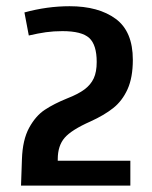

<svg xmlns="http://www.w3.org/2000/svg" viewBox="-20 -582 478 602"><path d="M198.2 -562.5Q289.1 -562.5 342.8 -522.9Q396.5 -483.4 396.5 -394.5Q396.5 -338.9 379.9 -302.2Q363.3 -265.6 335 -243.2Q306.6 -220.7 263.7 -201.2Q204.1 -174.8 182.6 -149.9Q161.1 -125 161.1 -83V-78.1H388.7V0H45.9L48.8 -83Q50.8 -143.6 71.3 -181.2Q91.8 -218.8 120.6 -237.8Q149.4 -256.8 190.4 -273.4Q225.6 -287.1 245.1 -301.8Q264.6 -316.4 273.9 -336.4Q283.2 -356.4 283.2 -387.7Q283.2 -441.4 259.8 -462.9Q236.3 -484.4 175.8 -484.4Q148.4 -484.4 124 -481Q99.6 -477.5 70.3 -470.7L56.6 -543Q127.9 -562.5 198.2 -562.5Z"/></svg>

Font: Sudo Var
Style: Regular
Weight: 400
Monospace: yes
Designer: Jens Kutilek
Foundry: Jens Kutilek
Version: Version 0.065;FEAKit 1.0